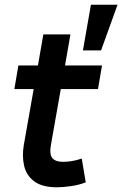

<svg xmlns="http://www.w3.org/2000/svg" viewBox="-20 -785 519 815"><path d="M344 -11Q316 0 282 5Q248 10 222 10Q159 10 125.5 -15Q92 -40 82.5 -81Q73 -122 81 -169L123 -407H41L58 -507H141L164 -639H279L256 -507H413L396 -407H238L196 -169Q189 -129 202.5 -113.5Q216 -98 248 -98Q263 -98 283.5 -101Q304 -104 327 -112ZM409 -571H332L366 -765H479Z"/></svg>

Font: Inria Sans
Style: Bold Italic
Weight: 700
Italic angle: -10°
Designer: Black Foundry Team
Foundry: Black Foundry
Version: Version 1.2; ttfautohint (v1.8.3)